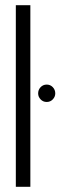

<svg xmlns="http://www.w3.org/2000/svg" viewBox="-20 -720 233 740"><path d="M160 -394Q146 -394 136.5 -384Q127 -374 127 -360Q127 -347 136.5 -337Q146 -327 160 -327Q174 -327 183.5 -337Q193 -347 193 -360Q193 -374 183.5 -384Q174 -394 160 -394ZM41 0H97V-700H41Z"/></svg>

Font: AdventPro_ExpandedRegular
Style: ExpandedRegular
Weight: 400
Width: 7
Designer: VivaRado, Andreas Kalpakidis
Foundry: VivaRado, Andreas Kalpakidis
Version: Version 3.000